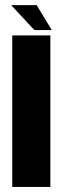

<svg xmlns="http://www.w3.org/2000/svg" viewBox="-20 -736 255 756"><path d="M28.3 0H178.3V-596.5H28.3ZM115.5 -617.5H183.9L124.5 -715.7H24Z"/></svg>

Font: Anybody Thin Condensed
Style: Regular
Weight: 100
Width: 3
Version: Version 1.113;gftools[0.9.25]